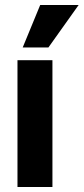

<svg xmlns="http://www.w3.org/2000/svg" viewBox="-20 -749 335 769"><path d="M50 0V-508H190V0ZM174 -559H71L141 -729H295Z"/></svg>

Font: Inclusive Sans
Style: Regular
Weight: 400
Designer: Olivia King
Foundry: Olivia King
Version: Version 2.004